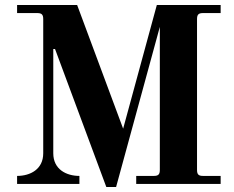

<svg xmlns="http://www.w3.org/2000/svg" viewBox="-20 -732 930 764"><path d="M48 0H296V-32C244 -32 192 -58 192 -122V-537H199L403 12H442L616 -625V-56C616 -38 610 -32 592 -32H522V0H858V-32H788C770 -32 764 -38 764 -56V-656C764 -674 770 -680 788 -680H858V-712H604L470 -220L287 -712H48V-680H128C146 -680 152 -674 152 -656V-122C152 -58 100 -32 48 -32Z"/></svg>

Font: Old Standard
Style: Bold
Weight: 700
Designer: Alexey Kryukov <alexios@thessalonica.org.ru>
Version: Version 2.0.2